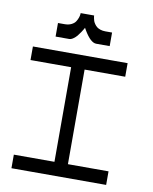

<svg xmlns="http://www.w3.org/2000/svg" viewBox="-88 -866 743 932"><g transform="rotate(10 283.0 -400.0)"><path d="M33.2 -600.1H500V-533.2H299.8V-66.9H500V0H33.2V-66.9H233.4V-533.2H33.2ZM133.3 -666.5V-733.4H166.5Q185.1 -733.4 199 -740.2Q212.9 -747.1 219.2 -756.8Q225.6 -766.6 229 -776.4Q232.4 -786.1 232.9 -793L233.4 -799.8H299.8Q299.8 -798.3 300 -795.9Q300.3 -793.5 301.5 -786.6Q302.7 -779.8 304.9 -773.4Q307.1 -767.1 312.3 -759.5Q317.4 -752 324.2 -746.3Q331.1 -740.7 342 -737.1Q353 -733.4 366.7 -733.4H399.9V-666.5H333.5Q305.7 -666.5 272.9 -722.2Q266.6 -733.4 266.6 -733.4Q265.1 -730.5 262.7 -726.1Q260.3 -721.7 252.7 -710.2Q245.1 -698.7 237.8 -689.9Q230.5 -681.2 220 -673.8Q209.5 -666.5 200.2 -666.5Z"/></g></svg>

Font: Malkor
Style: Regular
Weight: 400
Version: Version 1.3